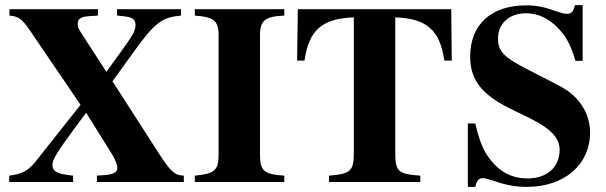

<svg xmlns="http://www.w3.org/2000/svg" viewBox="-20 -712 2371 751"><path d="M699 0V-25C665 -26 649 -38 602 -111L420 -394L500 -505C587 -626 613 -644 688 -651V-676H438V-651L459 -649C497 -645 510 -638 510 -614C510 -592 499 -573 452 -508C432 -481 414 -456 396 -431L299 -581C286 -601 284 -606 284 -618C284 -639 296 -647 332 -649L363 -651V-676H17V-651C53 -648 66 -638 97 -593L295 -302L120 -81C90 -44 66 -31 16 -25V0H266V-25C205 -31 185 -41 185 -67C185 -88 204 -119 279 -220L317 -271L418 -109C430 -90 439 -67 439 -55C439 -38 422 -29 387 -27L359 -25V0Z M1092 0V-25C1016 -30 997 -41 997 -106V-576C997 -632 1018 -648 1092 -651V-676H742V-651C814 -646 835 -632 835 -576V-106C835 -44 817 -32 742 -25V0Z M1747 -475 1745 -676H1145L1142 -475H1171C1188 -594 1240 -640 1364 -644V-117C1364 -43 1353 -32 1267 -25V0H1624V-25C1537 -31 1526 -41 1526 -117V-644C1649 -640 1701 -594 1718 -475Z M2259 -474V-692H2229C2222 -665 2215 -658 2197 -658C2188 -658 2176 -661 2155 -668C2109 -685 2077 -691 2038 -691C1902 -691 1819 -617 1819 -490C1819 -389 1877 -334 1990 -280C2033 -259 2078 -239 2112 -215C2146 -191 2169 -163 2169 -127C2169 -58 2120 -14 2043 -14C1985 -14 1937 -38 1899 -86C1870 -123 1856 -158 1839 -229H1810V19H1839C1845 -7 1853 -15 1869 -15C1877 -15 1888 -12 1910 -5C1959 12 1996 19 2040 19C2188 19 2288 -68 2288 -194C2288 -270 2243 -335 2179 -370C2128 -398 2080 -421 2031 -447C1951 -489 1928 -512 1928 -561C1928 -618 1969 -660 2038 -660C2083 -660 2125 -641 2161 -604C2195 -569 2211 -539 2231 -474Z"/></svg>

Font: XITS
Style: Bold
Weight: 700
Designer: MicroPress Inc., with final additions and corrections provided by Coen Hoffman, Elsevier (retired)
Version: Version 1.302